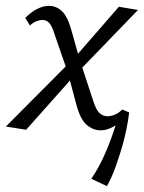

<svg xmlns="http://www.w3.org/2000/svg" viewBox="-27 -439 491 654"><path d="M316 5Q291 5 269 -13Q247 -31 233 -83L204 -192L162 -313Q151 -350 141 -360.5Q131 -371 118 -371Q108 -371 96.5 -366.5Q85 -362 75 -352L59 -378Q79 -398 99.5 -408.5Q120 -419 140 -419Q165 -419 184.5 -400.5Q204 -382 218 -330L243 -240L289 -100Q300 -64 312.5 -53.5Q325 -43 338 -43Q351 -43 364.5 -48.5Q378 -54 389 -66L413 -56Q388 -25 363.5 -10Q339 5 316 5ZM62 3 -7 -8 215 -231 232 -188ZM241 -196 223 -238 378 -416 443 -405ZM337 195 284 170Q309 133 327 93Q345 53 358 14.5Q371 -24 380 -54L413 -56Q410 -30 403.5 2Q397 34 387 67.5Q377 101 365 134Q353 167 337 195Z"/></svg>

Font: Ysabeau Infant
Style: Italic
Weight: 400
Italic angle: -12°
Designer: Christian Thalmann (Catharsis Fonts)
Version: Version 2.001;gftools[0.9.30]; featfreeze: ss01,ss02,lnum